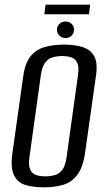

<svg xmlns="http://www.w3.org/2000/svg" viewBox="-20 -790 449 822"><path d="M167 12Q121 12 87.5 1.5Q54 -9 39 -42Q24 -75 34 -141L80 -467Q88 -522 112 -550.5Q136 -579 172.5 -589Q209 -599 254 -599Q300 -599 333.5 -588.5Q367 -578 383 -550Q399 -522 391 -467L345 -141Q336 -74 311 -41.5Q286 -9 249.5 1.5Q213 12 167 12ZM174 -35Q196 -35 215 -40.5Q234 -46 247 -63.5Q260 -81 265 -117L314 -469Q319 -504 310.5 -521.5Q302 -539 285 -544.5Q268 -550 246 -550Q224 -550 205 -544.5Q186 -539 173 -521.5Q160 -504 155 -469L106 -117Q101 -81 109.5 -63.5Q118 -46 135 -40.5Q152 -35 174 -35ZM261 -627Q245 -627 234.5 -637.5Q224 -648 224 -663Q224 -678 234.5 -688Q245 -698 261 -698Q276 -698 286.5 -688Q297 -678 297 -663Q297 -648 286.5 -637.5Q276 -627 261 -627ZM170 -729 175 -770H366L361 -729Z"/></svg>

Font: Alumni Sans Medium
Style: Italic
Weight: 500
Italic angle: -8°
Designer: Robert E. Leuschke
Foundry: Robert E. Leuschke
Version: Version 1.016